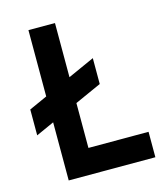

<svg xmlns="http://www.w3.org/2000/svg" viewBox="-104 -760 723 839"><g transform="rotate(-15 258.0 -340.0)"><path d="M495 -115V0H103V-263L21 -226V-343L103 -380V-680H223V-435L343 -489V-372L223 -318V-115Z"/></g></svg>

Font: Inria Sans
Style: Bold
Weight: 700
Designer: Black Foundry Team
Foundry: Black Foundry
Version: Version 1.2; ttfautohint (v1.8.3)